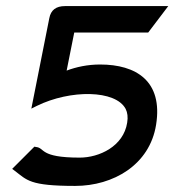

<svg xmlns="http://www.w3.org/2000/svg" viewBox="-20 -600 573 631"><path d="M20 -45 28 -39C69 -8 77 11 227 11C352 11 472 -58 493 -190C516 -334 427 -388 309 -388C268 -388 231 -380 199 -368L224 -493H467L533 -580H194C164 -580 147 -567 142 -540L83 -243L101 -252C211 -306 360 -305 393 -242C399 -230 401 -215 398 -197C386 -119 306 -82 242 -82C108 -82 129 -114 98 -117L93 -118Z"/></svg>

Font: Charger Pro
Style: ExBdExtObl
Weight: 400
Designer: Jasper
Foundry: Cannot Into Space Fonts
Version: Version 1.09